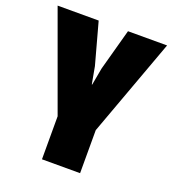

<svg xmlns="http://www.w3.org/2000/svg" viewBox="-132 -821 833 923"><g transform="rotate(20 285.0 -360.0)"><path d="M187 -220 5 -720H215L273 -508L289 -420H291L307 -508L365 -720H565L382 -220V0H187Z"/></g></svg>

Font: Protest Strike
Style: Regular
Weight: 400
Designer: Octavio Pardo
Foundry: Ashler Design
Version: Version 2.005; ttfautohint (v1.8.4.7-5d5b)